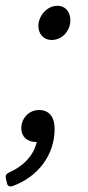

<svg xmlns="http://www.w3.org/2000/svg" viewBox="-49 -499 311 680"><path d="M154.3 -478.5C116.2 -478.5 86.9 -441.4 86.9 -407.2C86.9 -378.9 105.5 -357.4 133.8 -357.4C172.9 -357.4 200.2 -391.6 200.2 -426.8C200.2 -456.1 183.6 -478.5 154.3 -478.5ZM89.8 -109.4C50.8 -109.4 26.4 -77.1 26.4 -44.9C26.4 -14.6 47.9 3.9 78.1 3.9H81.1C71.3 48.8 37.1 87.9 -17.6 112.3C-26.4 116.2 -30.3 123 -28.3 131.8L-24.4 149.4C-22.5 160.2 -14.6 163.1 -4.9 160.2C85 127.9 144.5 50.8 144.5 -43C144.5 -83 126 -109.4 89.8 -109.4Z"/></svg>

Font: Ed Sans Neue
Style: Italic
Weight: 400
Italic angle: -11°
Designer: Stephen Hutchings
Version: Version 1.004;PS 001.004;hotconv 1.0.88;makeotf.lib2.5.64775